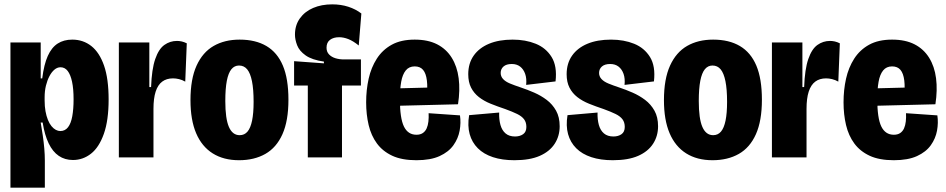

<svg xmlns="http://www.w3.org/2000/svg" viewBox="-20 -723 4344 882"><path d="M28 139V-303V-528H167V-363H174Q182 -427 199.5 -466Q217 -505 245 -523Q273 -541 312 -541Q362 -541 399.5 -511.5Q437 -482 458 -421.5Q479 -361 479 -266Q479 -170 457 -108Q435 -46 398 -17Q361 12 315 12Q278 12 250 -7Q222 -26 203.5 -64.5Q185 -103 176 -160H167Q172 -131 176.5 -100.5Q181 -70 183.5 -40.5Q186 -11 186 15V139ZM257 -121Q279 -121 292.5 -138.5Q306 -156 312 -189Q318 -222 318 -267Q318 -315 311 -347.5Q304 -380 291 -397Q278 -414 258 -414Q243 -414 230 -403Q217 -392 207 -373Q197 -354 191 -329.5Q185 -305 185 -276V-262Q185 -234 189 -212Q193 -190 200 -172.5Q207 -155 216.5 -143.5Q226 -132 236.5 -126.5Q247 -121 257 -121Z M526 0V-292V-528H666V-323H674Q677 -405 693 -451.5Q709 -498 735 -516.5Q761 -535 793 -535Q804 -535 815 -532.5Q826 -530 838 -524L831 -348Q817 -356 802.5 -359.5Q788 -363 775 -363Q745 -363 725 -348Q705 -333 695 -302Q685 -271 685 -223V0Z M1078 13Q1007 13 957 -18.5Q907 -50 881 -111Q855 -172 855 -263Q855 -360 883 -421.5Q911 -483 961.5 -512Q1012 -541 1081 -541Q1154 -541 1204 -511.5Q1254 -482 1279.5 -421.5Q1305 -361 1305 -265Q1305 -168 1277.5 -106.5Q1250 -45 1199 -16Q1148 13 1078 13ZM1081 -102Q1103 -102 1117 -118.5Q1131 -135 1138 -169Q1145 -203 1145 -255Q1145 -313 1137.5 -350Q1130 -387 1115.5 -404.5Q1101 -422 1078 -422Q1057 -422 1043 -405Q1029 -388 1022 -352Q1015 -316 1015 -259Q1015 -178 1031.5 -140Q1048 -102 1081 -102Z M1394 0V-330H1331V-442L1468 -432V-440Q1413 -448 1384 -468.5Q1355 -489 1345 -515Q1335 -541 1335 -564Q1335 -607 1357.5 -638.5Q1380 -670 1418.5 -686.5Q1457 -703 1506 -703Q1546 -703 1580 -692Q1614 -681 1640 -661L1628 -514Q1602 -535 1580 -543.5Q1558 -552 1538 -552Q1512 -552 1496 -540Q1480 -528 1480 -504Q1480 -485 1491.5 -473Q1503 -461 1521 -455.5Q1539 -450 1560 -450H1638V-330H1551V0Z M1893 13Q1826 13 1782 -7.5Q1738 -28 1711.5 -64Q1685 -100 1673.5 -148.5Q1662 -197 1662 -253Q1662 -310 1673.5 -361.5Q1685 -413 1711 -453.5Q1737 -494 1779.5 -517.5Q1822 -541 1885 -541Q1946 -541 1988 -519.5Q2030 -498 2055 -458Q2080 -418 2087 -363.5Q2094 -309 2084 -244L1764 -236V-316L1957 -321L1940 -271Q1945 -321 1941 -353.5Q1937 -386 1923.5 -402Q1910 -418 1885 -418Q1859 -418 1844 -399.5Q1829 -381 1823 -347.5Q1817 -314 1817 -268Q1817 -180 1835.5 -142Q1854 -104 1893 -104Q1911 -104 1922.5 -112Q1934 -120 1940 -133.5Q1946 -147 1948 -165Q1950 -183 1949 -203L2093 -193Q2098 -159 2091.5 -123Q2085 -87 2063 -56Q2041 -25 1999.5 -6Q1958 13 1893 13Z M2343 13Q2287 13 2244.5 -1Q2202 -15 2175 -42Q2148 -69 2137.5 -107Q2127 -145 2135 -194L2273 -206Q2272 -174 2279 -149Q2286 -124 2302.5 -110Q2319 -96 2346 -96Q2368 -96 2383 -106.5Q2398 -117 2398 -140Q2398 -161 2387.5 -175Q2377 -189 2355.5 -199.5Q2334 -210 2301 -222Q2265 -234 2234 -246.5Q2203 -259 2180 -277Q2157 -295 2144 -320.5Q2131 -346 2131 -382Q2131 -432 2156 -467.5Q2181 -503 2226.5 -522Q2272 -541 2335 -541Q2394 -541 2441 -522Q2488 -503 2514 -461Q2540 -419 2532 -349L2397 -333Q2400 -362 2392.5 -383.5Q2385 -405 2369.5 -417Q2354 -429 2331 -429Q2306 -429 2293 -417.5Q2280 -406 2280 -388Q2280 -372 2291 -360Q2302 -348 2322.5 -339.5Q2343 -331 2373 -321Q2403 -311 2434 -297.5Q2465 -284 2491.5 -264Q2518 -244 2534.5 -214.5Q2551 -185 2551 -143Q2551 -98 2528 -62.5Q2505 -27 2459.5 -7Q2414 13 2343 13Z M2795 13Q2739 13 2696.5 -1Q2654 -15 2627 -42Q2600 -69 2589.5 -107Q2579 -145 2587 -194L2725 -206Q2724 -174 2731 -149Q2738 -124 2754.5 -110Q2771 -96 2798 -96Q2820 -96 2835 -106.5Q2850 -117 2850 -140Q2850 -161 2839.5 -175Q2829 -189 2807.5 -199.5Q2786 -210 2753 -222Q2717 -234 2686 -246.5Q2655 -259 2632 -277Q2609 -295 2596 -320.5Q2583 -346 2583 -382Q2583 -432 2608 -467.5Q2633 -503 2678.5 -522Q2724 -541 2787 -541Q2846 -541 2893 -522Q2940 -503 2966 -461Q2992 -419 2984 -349L2849 -333Q2852 -362 2844.5 -383.5Q2837 -405 2821.5 -417Q2806 -429 2783 -429Q2758 -429 2745 -417.5Q2732 -406 2732 -388Q2732 -372 2743 -360Q2754 -348 2774.5 -339.5Q2795 -331 2825 -321Q2855 -311 2886 -297.5Q2917 -284 2943.5 -264Q2970 -244 2986.5 -214.5Q3003 -185 3003 -143Q3003 -98 2980 -62.5Q2957 -27 2911.5 -7Q2866 13 2795 13Z M3253 13Q3182 13 3132 -18.5Q3082 -50 3056 -111Q3030 -172 3030 -263Q3030 -360 3058 -421.5Q3086 -483 3136.5 -512Q3187 -541 3256 -541Q3329 -541 3379 -511.5Q3429 -482 3454.5 -421.5Q3480 -361 3480 -265Q3480 -168 3452.5 -106.5Q3425 -45 3374 -16Q3323 13 3253 13ZM3256 -102Q3278 -102 3292 -118.5Q3306 -135 3313 -169Q3320 -203 3320 -255Q3320 -313 3312.5 -350Q3305 -387 3290.5 -404.5Q3276 -422 3253 -422Q3232 -422 3218 -405Q3204 -388 3197 -352Q3190 -316 3190 -259Q3190 -178 3206.5 -140Q3223 -102 3256 -102Z M3526 0V-292V-528H3666V-323H3674Q3677 -405 3693 -451.5Q3709 -498 3735 -516.5Q3761 -535 3793 -535Q3804 -535 3815 -532.5Q3826 -530 3838 -524L3831 -348Q3817 -356 3802.5 -359.5Q3788 -363 3775 -363Q3745 -363 3725 -348Q3705 -333 3695 -302Q3685 -271 3685 -223V0Z M4086 13Q4019 13 3975 -7.5Q3931 -28 3904.5 -64Q3878 -100 3866.5 -148.5Q3855 -197 3855 -253Q3855 -310 3866.5 -361.5Q3878 -413 3904 -453.5Q3930 -494 3972.5 -517.5Q4015 -541 4078 -541Q4139 -541 4181 -519.5Q4223 -498 4248 -458Q4273 -418 4280 -363.5Q4287 -309 4277 -244L3957 -236V-316L4150 -321L4133 -271Q4138 -321 4134 -353.5Q4130 -386 4116.5 -402Q4103 -418 4078 -418Q4052 -418 4037 -399.5Q4022 -381 4016 -347.5Q4010 -314 4010 -268Q4010 -180 4028.5 -142Q4047 -104 4086 -104Q4104 -104 4115.5 -112Q4127 -120 4133 -133.5Q4139 -147 4141 -165Q4143 -183 4142 -203L4286 -193Q4291 -159 4284.5 -123Q4278 -87 4256 -56Q4234 -25 4192.5 -6Q4151 13 4086 13Z"/></svg>

Font: Bricolage Grotesque 96pt ExtraBold SemiCondensed
Style: Regular
Weight: 800
Width: 4
Version: Version 1.001;gftools[0.9.33.dev8+g029e19f]